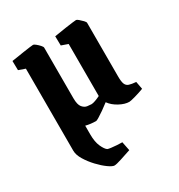

<svg xmlns="http://www.w3.org/2000/svg" viewBox="-168 -580 870 933"><g transform="rotate(-30 267.0 -113.0)"><path d="M204 240Q193 240 170.5 224Q148 208 124 182.5Q100 157 83 129Q66 101 66 77V-383L29 -396L28 -448Q36 -449 55 -452Q74 -455 96 -458.5Q118 -462 134.5 -464Q151 -466 154 -466Q158 -466 167.5 -458.5Q177 -451 185.5 -441.5Q194 -432 194 -427V-143Q194 -107 206 -92.5Q218 -78 233 -76Q248 -74 256 -74Q264 -74 278 -79Q292 -84 306 -91V-383L269 -396L268 -448Q274 -449 293 -452Q312 -455 334.5 -458.5Q357 -462 374.5 -464Q392 -466 395 -466Q399 -466 408.5 -458Q418 -450 426.5 -441Q435 -432 435 -427V-126Q435 -97 440.5 -83.5Q446 -70 459.5 -65.5Q473 -61 498 -59L506 -16Q482 -7 455.5 0.5Q429 8 421 8Q397 8 367 -8Q337 -24 320 -48Q302 -34 283.5 -21Q265 -8 251.5 0Q238 8 235 8Q204 8 177 1V50Q177 92 189 118.5Q201 145 213 153Q217 155 232 157Q247 159 264 160Q281 161 293 161L303 211Q276 220 245.5 230Q215 240 204 240Z"/></g></svg>

Font: Grenze Gotisch
Style: Bold
Weight: 700
Designer: Renata Polastri
Foundry: Omnibus-Type
Version: Version 1.001